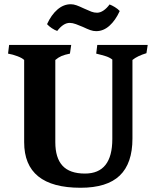

<svg xmlns="http://www.w3.org/2000/svg" viewBox="-20 -879 735 906"><path d="M94 -208V-596Q85 -605 63 -613.5Q41 -622 18 -626L23 -667H316L310 -626Q285 -621 270 -614.5Q255 -608 241 -596V-208Q241 -134 275 -97Q309 -60 381 -60Q510 -60 510 -223V-598Q497 -608 480 -613.5Q463 -619 434 -626L439 -667H677L671 -628Q628 -615 605 -596V-225Q605 -108 545 -50.5Q485 7 360 7Q94 7 94 -208ZM202 -765Q222 -809 251 -834Q280 -859 314 -859Q327 -859 341 -854Q355 -849 376 -839Q398 -829 411 -824Q424 -819 438 -819Q453 -819 468.5 -829.5Q484 -840 497 -858Q508 -854 522 -845.5Q536 -837 545 -827Q525 -783 496.5 -757.5Q468 -732 434 -732Q420 -732 406 -737Q392 -742 371 -752Q355 -759 338.5 -765Q322 -771 309 -771Q279 -771 250 -733Q238 -737 224.5 -746Q211 -755 202 -765Z"/></svg>

Font: Caladea
Style: Bold
Weight: 700
Designer: Carolina Giovagnoli and Andres Torresi
Foundry: Carolina Giovagnoli & Andres Torresi
Version: Version 1.001